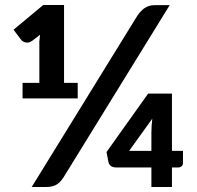

<svg xmlns="http://www.w3.org/2000/svg" viewBox="-20 -746 787 766"><path d="M233.5 -38.5Q219 -16 202.8 -8Q186.5 0 165 0H106.5L526.5 -681Q540 -702 557 -713.8Q574 -725.5 598 -725.5H657ZM290 -415.5V-353.5H70V-415.5H137V-581.5L140 -607.5L107.5 -582.5Q100.5 -577.5 94 -576.5Q87.5 -575.5 81.8 -576.8Q76 -578 71.5 -581Q67 -584 64.5 -587L34 -627.5L152.5 -726H235.5V-415.5ZM584 -144V-214.5Q584 -227 584.8 -241.8Q585.5 -256.5 587.5 -272.5L495 -144ZM710 -144V-95.5Q710 -88.5 705 -83.2Q700 -78 691.5 -78H666V0H584V-78H443Q430 -78 422.5 -83.8Q415 -89.5 413 -98L405 -139.5L571 -372.5H666V-144Z"/></svg>

Font: LatoLatin Heavy
Style: Regular
Weight: 800
Designer: Lukasz Dziedzic with Adam Twardoch and Botio Nikoltchev
Foundry: tyPoland Lukasz Dziedzic
Version: Version 2.015; 2015-08-06; http://www.latofonts.com/